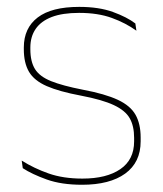

<svg xmlns="http://www.w3.org/2000/svg" viewBox="-20 -514 463 544"><path d="M212.5 9.5Q154 9.5 112.2 -5.5Q70.5 -20.5 44.5 -37.5L41.5 -59Q76.5 -37 117.8 -22.5Q159 -8 213.5 -8Q282 -8 321 -34.8Q360 -61.5 360 -113.5V-123.5Q360 -157 347.5 -179Q335 -201 302.5 -216.2Q270 -231.5 209.5 -243Q148 -254.5 112.5 -270Q77 -285.5 62.2 -310.5Q47.5 -335.5 47.5 -374.5V-379.5Q47.5 -434.5 86.8 -464.5Q126 -494.5 204.5 -494.5Q260.5 -494.5 300.2 -480Q340 -465.5 363.5 -447.5L366.5 -427Q336 -449 296.8 -463.2Q257.5 -477.5 204 -477.5Q157 -477.5 126.5 -465.8Q96 -454 81 -432Q66 -410 66 -379.5V-374.5Q66 -339.5 79.2 -318.2Q92.5 -297 125 -284Q157.5 -271 214 -260Q278 -248 313.8 -231.2Q349.5 -214.5 364 -188.8Q378.5 -163 378.5 -124.5V-113.5Q378.5 -54 334.8 -22.2Q291 9.5 212.5 9.5Z"/></svg>

Font: Anek Latin Thin
Style: Regular
Weight: 250
Designer: Yesha Goshar
Foundry: Ek Type
Version: Version 1.003